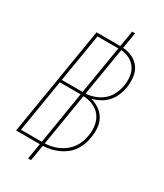

<svg xmlns="http://www.w3.org/2000/svg" viewBox="-231 -932 963 1127"><g transform="rotate(30 250.0 -368.0)"><path d="M159 107 177 0H16L137 -735H298L316 -843H336L318 -734Q353 -732 383.5 -717Q414 -702 432.5 -675Q451 -648 454.5 -613Q458 -578 453 -543Q448 -516 437 -489Q426 -462 406.5 -440Q387 -418 360.5 -403.5Q334 -389 306 -382Q337 -373 363 -355Q389 -337 404 -310Q419 -283 421.5 -250.5Q424 -218 418 -184Q414 -159 405 -134.5Q396 -110 380.5 -88Q365 -66 343 -49.5Q321 -33 297 -22.5Q273 -12 247.5 -6.5Q222 -1 197 0L179 107ZM100 -391H241L295 -717H154ZM261 -391Q291 -393 321.5 -404Q352 -415 376.5 -436Q401 -457 415 -486.5Q429 -516 434 -546Q439 -577 435.5 -608Q432 -639 415.5 -663Q399 -687 372.5 -701Q346 -715 315 -717ZM39 -18H180L238 -373H97ZM200 -18Q222 -19 245 -24Q268 -29 290 -39Q312 -49 331.5 -64.5Q351 -80 365.5 -100Q380 -120 388 -142.5Q396 -165 400 -187Q406 -223 400.5 -257.5Q395 -292 375.5 -318Q356 -344 324.5 -357.5Q293 -371 258 -372Z"/></g></svg>

Font: Iosevka Term Curly Thin
Style: Italic
Weight: 100
Italic angle: -9°
Designer: Belleve Invis
Foundry: Belleve Invis
Version: Version 32.3.0